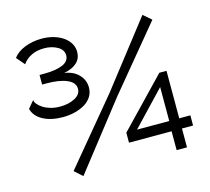

<svg xmlns="http://www.w3.org/2000/svg" viewBox="-105 -855 1076 984"><g transform="rotate(-15 433.0 -363.0)"><path d="M198 -314Q135 -314 92.5 -337Q50 -360 40 -400L72 -438Q73 -427 82.5 -415.5Q92 -404 108.5 -393.5Q125 -383 147.5 -376.5Q170 -370 197 -370Q244 -370 276.5 -387.5Q309 -405 309 -435Q309 -468 269 -485.5Q229 -503 160 -503H137V-554H160Q223 -554 259 -569Q295 -584 295 -616Q295 -646 264.5 -663Q234 -680 195 -680Q154 -680 125 -665Q96 -650 80 -626L43 -669Q63 -698 105 -714.5Q147 -731 195 -731Q229 -731 258 -722.5Q287 -714 308.5 -699Q330 -684 342 -663.5Q354 -643 354 -619Q354 -584 330.5 -562Q307 -540 262 -531Q310 -524 337.5 -495Q365 -466 365 -427Q365 -400 351.5 -378.5Q338 -357 314.5 -343Q291 -329 261 -321.5Q231 -314 198 -314ZM716 0V-100H490V-153L733 -406H771V-154H830V-100H771V0ZM547 -154H718V-334ZM178 -33 458 -370 726 -715 769 -678 492 -343 220 5Z"/></g></svg>

Font: Boldmen Medium
Style: Regular
Weight: 400
Designer: Matt McInerney, Pablo Impallari, Rodrigo Fuenzalida
Foundry: LIVING CONCEPT
Version: Version 1.000